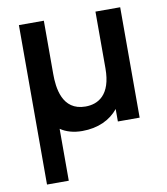

<svg xmlns="http://www.w3.org/2000/svg" viewBox="-86 -612 806 925"><g transform="rotate(-10 317.0 -150.0)"><path d="M69 240H175.5V-14C202.5 4.5 238 15.5 281.5 15.5C359 15.5 419 -13 458 -61V0H564.5V-540H443.5V-262.5C443.5 -131.5 378.5 -98 317.5 -98C202 -98 191 -213.5 191 -280V-540H69Z"/></g></svg>

Font: Manrope
Style: Bold
Weight: 700
Designer: Mikhail Sharanda
Foundry: Mikhail Sharanda
Version: Version 4.505;FEAKit 1.0